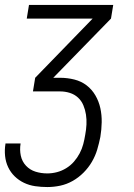

<svg xmlns="http://www.w3.org/2000/svg" viewBox="-21 -540 541 775"><path d="M170 215Q145 215 121 211.5Q97 208 76 198Q55 188 38.5 172Q22 156 12 135Q2 114 -0.5 89.5Q-3 65 1 41V39H62V40Q58 65 63 88.5Q68 112 84 129Q100 146 122.5 153Q145 160 170 160Q189 160 208.5 155Q228 150 246 139Q264 128 277.5 112.5Q291 97 300.5 79Q310 61 315 42Q320 23 323 4Q327 -17 328 -37.5Q329 -58 326 -77.5Q323 -97 315.5 -115Q308 -133 294 -146Q280 -159 261 -165Q242 -171 222 -171H112L121 -226L353 -465H87L96 -520H436L427 -465L194 -226H222Q251 -226 279 -219Q307 -212 328.5 -195.5Q350 -179 364 -155Q378 -131 384 -103.5Q390 -76 389.5 -46.5Q389 -17 384 13Q379 38 371.5 63.5Q364 89 350 113Q336 137 316 157Q296 177 272 190.5Q248 204 222 209.5Q196 215 170 215Z"/></svg>

Font: Iosevka SS18 Light
Style: Italic
Weight: 300
Italic angle: -9°
Monospace: yes
Designer: Belleve Invis
Foundry: Belleve Invis
Version: Version 25.1.1; ttfautohint (v1.8.4)